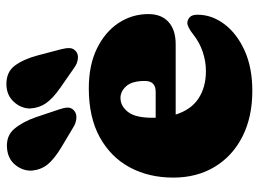

<svg xmlns="http://www.w3.org/2000/svg" viewBox="-124 -670 809 600"><g transform="rotate(-90 280.0 -370.5)"><path d="M535.5 -311Q535.5 -270 510.8 -247.8Q486 -225.5 441.5 -225.5H221.5Q236.5 -177.5 271.8 -154.2Q307 -131 357.5 -131Q388 -131 417.5 -141Q447 -151 471 -170Q496.5 -190 509 -189Q518 -188.5 525.8 -181.5Q533.5 -174.5 533.5 -157Q533.5 -112.5 504.2 -73.5Q475 -34.5 421.8 -10.2Q368.5 14 295.5 14Q213.5 14 152.5 -17Q91.5 -48 58 -103.8Q24.5 -159.5 24.5 -233Q24.5 -309.5 56.5 -369Q88.5 -428.5 150.8 -462.8Q213 -497 303.5 -497Q376 -497 428 -471.5Q480 -446 507.8 -403.8Q535.5 -361.5 535.5 -311ZM211.5 -298.5Q211.5 -293 211.5 -288H292.5Q326.5 -288 326.5 -321.5Q326.5 -362 310.2 -380Q294 -398 273.5 -398Q248.5 -398 230 -375Q211.5 -352 211.5 -298.5ZM406 -658 425.5 -584Q429.5 -569 429.2 -557.2Q429 -545.5 419 -537Q409.5 -529.5 395.5 -531.2Q381.5 -533 370 -541L306 -585.5Q271.5 -609.5 256.8 -631Q242 -652.5 240.5 -680.5Q240.5 -708.5 261.2 -731.2Q282 -754 315.5 -754.5Q354.5 -755 374.5 -728Q394.5 -701 406 -658ZM213 -663 237.5 -590Q242.5 -576 243.2 -564Q244 -552 234 -543Q225 -535 211.2 -535.8Q197.5 -536.5 185 -543.5L118 -583.5Q82 -605.5 65.8 -625.5Q49.5 -645.5 46.5 -673.5Q44.5 -701.5 63.2 -725.5Q82 -749.5 115.5 -752.5Q154.5 -756 176.5 -730.2Q198.5 -704.5 213 -663Z"/></g></svg>

Font: Fraunces 9pt SuperSoft Black
Style: Regular
Weight: 900
Version: Version 1.000;[b76b70a41]